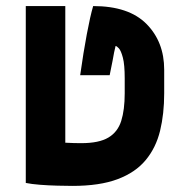

<svg xmlns="http://www.w3.org/2000/svg" viewBox="-20 -606 626 636"><path d="M219.7 9.8Q199.2 9.8 170.2 9Q141.1 8.3 112.8 6.1Q84.5 3.9 65.4 0V-585.9H196.3V-133.3Q211.9 -132.3 224.9 -132.1Q237.8 -131.8 249 -131.8Q308.1 -131.8 339.1 -150.4Q370.1 -168.9 381.6 -205.6Q393.1 -242.2 393.1 -296.9V-346.2Q393.1 -392.1 387 -415Q380.9 -438 373.8 -445.8Q366.7 -453.6 362.8 -453.6Q359.9 -441.9 357.9 -431.9Q356 -421.9 353 -405.3Q349.6 -388.7 343.3 -356.9H245.6Q256.3 -433.1 267.6 -492.9Q278.8 -552.7 288.6 -585.9Q406.7 -585.9 465.3 -526.6Q523.9 -467.3 523.9 -375V-296.9Q523.9 -229 510.3 -172.9Q496.6 -116.7 462.6 -75.7Q428.7 -34.7 369.6 -12.5Q310.5 9.8 219.7 9.8Z"/></svg>

Font: CaskaydiaMono NF
Style: Bold
Weight: 700
Designer: Aaron Bell
Foundry: Saja Typeworks
Version: Version 2111.001; ttfautohint (v1.8.4);Nerd Fonts 3.1.1